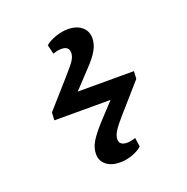

<svg xmlns="http://www.w3.org/2000/svg" viewBox="-117 -684 834 857"><g transform="rotate(-20 300.0 -255.5)"><path d="M312 64Q271 64 246.5 44.5Q222 25 222 -8Q222 -36 238.5 -64.5Q255 -93 299 -141L366 -213H99L101 -250L216 -380Q250 -418 261.5 -436Q273 -454 273 -471Q273 -502 237 -502Q218 -502 197 -494L186 -538Q205 -554 235.5 -564.5Q266 -575 293 -575Q335 -575 359.5 -554.5Q384 -534 384 -500Q384 -472 368 -443.5Q352 -415 315 -377L241 -298H508L506 -262L391 -131Q360 -96 347 -75Q334 -54 334 -38Q334 -8 370 -8Q390 -8 411 -16L417 27Q398 44 369 54Q340 64 312 64Z"/></g></svg>

Font: Literata 7pt Medium
Style: Regular
Weight: 500
Designer: Latin by Veronika Burian and Jose Scaglione. Greek by Irene Vlachou. Cyrillic by Vera Evstafieva.
Foundry: TypeTogether
Version: Version 3.002